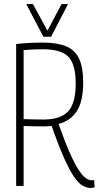

<svg xmlns="http://www.w3.org/2000/svg" viewBox="-20 -921 491 951"><path d="M431 10Q410 10 389.5 -1.5Q369 -13 347 -45Q325 -77 297.5 -138Q270 -199 236 -297Q213 -295 193 -295Q169 -295 144.5 -295.5Q120 -296 97 -297V0H60V-703Q98 -707 127.5 -708.5Q157 -710 191 -710Q263 -710 307 -692Q351 -674 371.5 -631Q392 -588 392 -513Q392 -420 361 -371.5Q330 -323 270 -307Q302 -217 326.5 -162Q351 -107 370.5 -78Q390 -49 405.5 -38.5Q421 -28 434 -28Q439 -28 446 -29L449 6Q446 7 441.5 8.5Q437 10 431 10ZM197 -329Q279 -329 317 -369Q355 -409 355 -508Q355 -601 319.5 -639Q284 -677 192 -677Q165 -677 145 -676Q125 -675 97 -673V-331Q123 -330 147.5 -329.5Q172 -329 197 -329ZM317 -901 233 -739H195L110 -901H143L215 -769L285 -901Z"/></svg>

Font: Georama SemiCondensed ExtraLight
Style: Regular
Weight: 200
Width: 4
Designer: Jean-Baptiste Levee
Foundry: Production Type
Version: Version 1.000